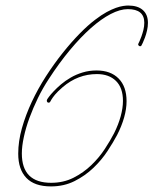

<svg xmlns="http://www.w3.org/2000/svg" viewBox="-20 -626 552 691"><path d="M163.4 44.9Q104.2 44.9 74.9 14.3Q45.6 -16.3 45.6 -72.9Q45.6 -117.2 58.9 -164.7Q72.3 -212.2 94.4 -259.4Q116.5 -306.6 145.5 -351.6Q174.5 -396.5 205.4 -435.2Q236.3 -474 266.6 -504.9Q296.9 -535.8 322.9 -555.3Q345.1 -572.3 363.6 -582.4Q382.2 -592.4 397.1 -597.7Q412.1 -602.9 423.2 -604.5Q434.2 -606.1 441.4 -606.1Q475.9 -606.1 494.1 -589.8Q512.4 -573.6 512.4 -543.6Q512.4 -529.9 509.1 -516Q505.9 -502 501.6 -490.6Q497.4 -479.2 493.8 -471.7Q490.2 -464.2 489.6 -463.5Q488.3 -459.6 484.4 -459.6Q481.1 -459.6 479.2 -461.9Q477.2 -464.2 477.2 -466.8Q477.2 -467.4 478.5 -470.1Q478.5 -470.1 481.8 -476.9Q485 -483.7 488.9 -494.5Q492.8 -505.2 496.1 -518.2Q499.3 -531.2 499.3 -544.3Q499.3 -593.1 440.1 -593.1Q412.1 -593.1 378.3 -575.5Q344.4 -557.9 307.3 -525.1Q270.2 -492.2 231.4 -445.6Q192.7 -399.1 155.6 -341.8Q134.1 -309.2 116.5 -273.1Q99 -237 85.9 -201.5Q72.9 -166 65.8 -132.8Q58.6 -99.6 58.6 -73.6Q58.6 31.9 164.1 31.9Q208.3 31.9 244.5 13.7Q280.6 -4.6 308.9 -31.9Q337.2 -59.2 357.4 -90.2Q377.6 -121.1 390.6 -146.5Q406.2 -177.7 414.4 -207.7Q422.5 -237.6 422.5 -263Q422.5 -309.9 397.5 -334.6Q372.4 -359.4 328.8 -359.4Q260.4 -359.4 205.7 -312.5Q186.8 -296.2 178.1 -285.5Q169.3 -274.7 165.4 -268.2Q161.5 -261.7 160.2 -259.1Q158.9 -256.5 154.9 -256.5Q151.7 -256.5 150.1 -258.8Q148.4 -261.1 148.4 -263.7Q148.4 -265.6 149.1 -266.9Q149.7 -268.9 155.9 -277.3Q162.1 -285.8 173.2 -297.5Q184.2 -309.2 199.5 -322.3Q214.8 -335.3 234.4 -346.7Q253.9 -358.1 277.3 -365.2Q300.8 -372.4 327.5 -372.4Q378.3 -372.4 406.9 -343.4Q435.5 -314.5 435.5 -261.7Q435.5 -234.4 426.8 -203.5Q418 -172.5 401.7 -140.6Q388 -114.6 366.9 -82.4Q345.7 -50.1 316.1 -21.8Q286.5 6.5 248.4 25.7Q210.3 44.9 163.4 44.9Z"/></svg>

Font: League Script
Style: League Script
Weight: 400
Foundry: Haley Fiege
Version: Version 1.001